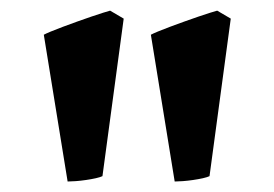

<svg xmlns="http://www.w3.org/2000/svg" viewBox="-20 -743 523 366"><path d="M175.3 -407.2Q171.4 -405.3 162.8 -403.3Q154.3 -401.4 144 -399.9Q133.8 -398.4 124.3 -397.7Q114.7 -397 108.9 -397L63.5 -676.8Q66.9 -678.7 76.9 -682.9Q86.9 -687 99.9 -691.9Q112.8 -696.8 127.2 -701.9Q141.6 -707 154.3 -711.4Q167 -715.8 176.8 -718.8Q186.5 -721.7 189.9 -722.7L215.8 -707.5ZM379.4 -407.2Q375.5 -405.3 366.9 -403.3Q358.4 -401.4 348.1 -399.9Q337.9 -398.4 328.4 -397.7Q318.8 -397 313 -397L267.6 -676.8Q271 -678.7 281 -682.9Q291 -687 304 -691.9Q316.9 -696.8 331.3 -701.9Q345.7 -707 358.4 -711.4Q371.1 -715.8 380.9 -718.8Q390.6 -721.7 394 -722.7L419.9 -707.5Z"/></svg>

Font: Gentium Book Basic
Style: Bold
Weight: 700
Designer: J. Victor Gaultney and Annie Olsen
Foundry: SIL International
Version: Version 1.102; 2013; Maintenance release